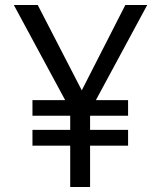

<svg xmlns="http://www.w3.org/2000/svg" viewBox="-20 -743 640 763"><path d="M259 -164H109V-227H259V-283H109V-345H239L35 -723H130L305 -384L478 -723H565L361 -345H489V-283H338V-227H489V-164H338V0H259Z"/></svg>

Font: JuliaMono Latin
Style: Regular
Weight: 400
Monospace: yes
Designer: cormullion
Foundry: corm
Version: Version 0.049; ttfautohint (v1.8.4)